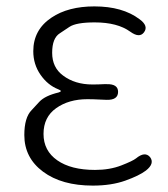

<svg xmlns="http://www.w3.org/2000/svg" viewBox="-20 -567 525 600"><path d="M270 13Q173 13 114.5 -30.5Q56 -74 56 -145Q56 -200 79 -223Q91 -236 103 -249Q121 -268 163 -278Q170 -280 170 -282.5Q170 -285 162 -288Q129 -301 106.5 -333.5Q84 -366 84 -407Q84 -474 141 -512Q193 -547 275 -547Q363 -547 416 -507Q445 -486 430 -466Q416 -447 387 -468Q347 -497 276 -497Q218 -497 197 -483Q182 -473 167 -463Q143 -448 143 -402Q143 -356 177 -331Q214 -303 269 -303Q287 -303 305 -304H313Q349 -305 349 -280Q349 -254 313 -255L289 -256Q271 -257 253 -257Q195 -257 155.5 -229Q116 -201 116 -148.5Q116 -96 159 -66Q202 -36 277 -36Q323 -36 359 -50Q395 -64 405 -72Q433 -95 449 -76Q464 -56 436 -34Q415 -18 371.5 -2.5Q328 13 270 13Z"/></svg>

Font: Resource Han Rounded KR Light
Style: Regular
Weight: 300
Designer: Cyano Hao (round all glyphs); Ryoko NISHIZUKA 西塚涼子 (kana, bopomofo & ideographs); Paul D. Hunt (Latin, Greek & Cyrillic)
Foundry: Cyano Hao
Version: 0.990